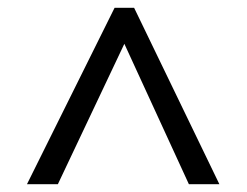

<svg xmlns="http://www.w3.org/2000/svg" viewBox="-20 -739 632 491"><path d="M273 -719H323L541 -268H463L298 -627L128 -268H49Z"/></svg>

Font: hexltamil05
Style: Book
Weight: 400
Designer: Jelle Bosma - Monotype Design Team
Foundry: Monotype Imaging Inc.
Version: Version 2.003